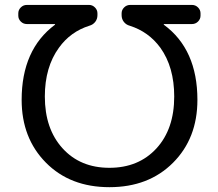

<svg xmlns="http://www.w3.org/2000/svg" viewBox="-20 -775 891 784"><path d="M650.4 -676.8Q648.4 -676.8 648.4 -675.8Q648.4 -674.8 649.4 -673.8Q786.1 -573.2 786.1 -367.2Q786.1 -210 686.5 -110.4Q586.9 -10.7 426.8 -10.7Q266.6 -10.7 167.5 -110.8Q68.4 -210.9 68.4 -367.2Q68.4 -572.3 204.1 -673.8Q205.1 -674.8 205.1 -675.8Q205.1 -676.8 203.1 -676.8H89.8Q75.2 -676.8 64.9 -687Q54.7 -697.3 54.7 -710.9V-720.7Q54.7 -734.4 64.9 -744.6Q75.2 -754.9 89.8 -754.9H343.8Q357.4 -754.9 367.7 -744.6Q377.9 -734.4 377.9 -720.7V-712.9Q377.9 -697.3 368.7 -685.5Q359.4 -673.8 344.7 -669.9Q267.6 -645.5 220.7 -580.1Q163.1 -501 163.1 -380.9Q163.1 -249 235.4 -169.4Q307.6 -89.8 426.8 -89.8Q545.9 -89.8 618.7 -168.9Q691.4 -248 691.4 -380.9Q691.4 -501 634.8 -580.1Q586.9 -645.5 509.8 -669.9Q495.1 -673.8 485.8 -685.5Q476.6 -697.3 476.6 -712.9V-720.7Q476.6 -734.4 486.8 -744.6Q497.1 -754.9 511.7 -754.9H763.7Q778.3 -754.9 788.6 -744.6Q798.8 -734.4 798.8 -720.7V-710.9Q798.8 -697.3 788.6 -687Q778.3 -676.8 763.7 -676.8Z"/></svg>

Font: Gen Jyuu GothicL Regular
Style: Regular
Weight: 400
Designer: [Source Han Sans]
Ryoko NISHIZUKA  (kana & ideographs); Paul D. Hunt (Latin, Greek & Cyrillic); Wenlong ZHANG  (bopomofo
Version: Version 1.002.20150607